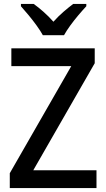

<svg xmlns="http://www.w3.org/2000/svg" viewBox="-20 -961 541 981"><path d="M473 0H30V-76L344 -623H38V-714H464V-638L150 -91H473ZM199 -781Q187 -803 167.5 -830Q148 -857 126.5 -883Q105 -909 87 -929V-941H152Q176 -924 202.5 -900.5Q229 -877 253 -850Q278 -878 303.5 -900Q329 -922 354 -941H421V-929Q403 -910 381 -884Q359 -858 339 -830.5Q319 -803 307 -781Z"/></svg>

Font: Noto Sans Sinhala UI SemiCondensed Medium
Style: Regular
Weight: 500
Width: 4
Designer: Jelle Bosma - Monotype Design Team
Foundry: Monotype Imaging Inc.
Version: Version 2.006; ttfautohint (v1.8.4.7-5d5b)